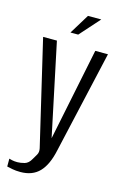

<svg xmlns="http://www.w3.org/2000/svg" viewBox="-117 -691 552 862"><g transform="rotate(15 159.0 -260.0)"><path d="M68.7 117.4Q47.6 117.4 31.5 114.2Q15.5 111 5.7 108.8V72.3Q9.4 73.6 19.7 75.9Q29.9 78.3 44.3 78.3Q58.9 78.3 77.3 73.3Q95.7 68.4 108.1 45.3Q113.8 35.4 121.5 22.5Q129.3 9.5 125.2 -8.4L10.7 -495H74.8L165.7 -63.4H164.8L253.1 -495H312.1L204 -19.3Q189.3 50 156.9 83.7Q124.6 117.4 68.7 117.4ZM124.2 -545.7 180.8 -638.2H242.7L160.2 -545.7Z"/></g></svg>

Font: Alumni Sans SC Thin
Style: Regular
Weight: 100
Designer: Robert E. Leuschke
Foundry: Robert E. Leuschke
Version: Version 1.018